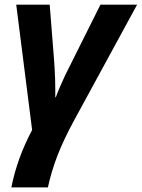

<svg xmlns="http://www.w3.org/2000/svg" viewBox="-20 -566 610 826"><path d="M186 240.2H28.8Q53.7 114.7 118.2 -6.8L49.8 -545.9H193.8Q206.1 -392.6 212.4 -310.5Q218.8 -228.5 217.8 -147.9H220.2Q227.5 -168 238.5 -193.6Q249.5 -219.2 260.5 -242.4Q271.5 -265.6 412.1 -545.9H569.8L300.8 -51.8Q252.9 36.6 227.1 103.5Q201.2 170.4 186 240.2Z"/></svg>

Font: Zoram GWebM
Style: Bold Italic
Weight: 700
Italic angle: -12°
Foundry: Ascender Corporation
Version: Version 1.000